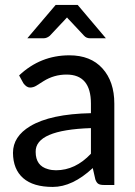

<svg xmlns="http://www.w3.org/2000/svg" viewBox="-20 -737 539 765"><path d="M203.1 -58.6Q280.3 -58.6 342.3 -124.5V-226.6Q120.1 -219.2 122.1 -131.8Q122.1 -76.2 171.4 -63Q186 -58.6 203.1 -58.6ZM256.3 -516.6Q341.3 -516.6 388.2 -464.4Q435.5 -412.1 435.5 -324.2V0H393.6Q379.4 0 372.1 -4.4Q364.7 -8.8 359.9 -22L349.6 -67.4Q268.6 7.8 190.4 7.8Q112.3 7.8 72.3 -27.3Q32.2 -62.5 31.7 -127.9Q31.7 -193.4 100.6 -234.4Q180.7 -282.7 342.3 -286.1V-324.2Q342.3 -439.9 245.1 -439.9Q195.3 -439.9 153.3 -413.6Q137.7 -403.8 125.5 -396Q113.3 -388.2 99.6 -388.2Q85.9 -388.2 73.2 -405.3L56.2 -436.5Q141.1 -516.6 256.3 -516.6ZM338.4 -584.5Q324.2 -584.5 314.9 -594.7L255.4 -658.2Q251.5 -661.6 247.1 -667.5L178.7 -594.7Q167.5 -585 154.8 -584.5H88.9L201.7 -717.3H289.6L401.9 -584.5Z"/></svg>

Font: Lato-Medium
Style: Regular
Weight: 500
Designer: Lukasz Dziedzic
Foundry: tyPoland Lukasz Dziedzic
Version: Version 2.006; 2014-01-15